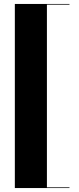

<svg xmlns="http://www.w3.org/2000/svg" viewBox="-20 -800 400 970"><path d="M331 150H55V-780H331V-776.5H217V146.5H331Z"/></svg>

Font: Bodoni* 48
Style: Bold
Weight: 700
Version: Version 2.2